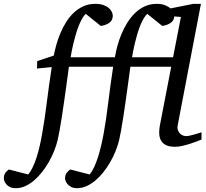

<svg xmlns="http://www.w3.org/2000/svg" viewBox="-150 -757 1079 1006"><path d="M763.2 -670.9Q761.7 -648.9 744.1 -637Q726.6 -625 700.2 -621.1L622.1 -684.1Q611.3 -675.3 601.8 -658.7Q592.3 -642.1 584 -621.1Q575.7 -600.1 568.8 -576.4Q562 -552.7 556.6 -530.5Q551.3 -508.3 547.6 -489Q543.9 -469.7 542 -457H756.8L797.9 -668ZM905.8 -25.9Q899.9 -23.4 884.3 -17.3Q868.7 -11.2 848.6 -4.6Q828.6 2 806.9 7.1Q785.2 12.2 767.1 12.2Q744.6 12.2 728.8 6.8Q712.9 1.5 703.1 -8.3Q693.4 -18.1 688.7 -31.5Q684.1 -44.9 684.1 -61Q684.1 -76.2 687 -96.2L747.1 -407.2H533.2Q531.7 -396 527.8 -368.2Q523.9 -340.3 519 -303.7Q514.2 -267.1 508.1 -225.3Q502 -183.6 496.1 -144.8Q490.2 -106 484.4 -73.2Q478.5 -40.5 474.1 -22Q467.3 5.9 455.3 35.4Q443.4 64.9 427.2 92.8Q411.1 120.6 391.4 145.5Q371.6 170.4 349.4 189Q327.1 207.5 303 218.3Q278.8 229 253.9 229Q235.4 229 223.1 222.7Q210.9 216.3 203.9 207.8Q196.8 199.2 193.8 191.2Q190.9 183.1 190.9 179.2Q190.9 160.2 198.7 149.7Q206.5 139.2 217.8 130.9L319.8 157.2Q333 141.1 343.8 117.7Q354.5 94.2 363.5 65.9Q372.6 37.6 380.1 5.1Q387.7 -27.3 394 -62Q406.7 -132.8 417.2 -220.2Q427.7 -307.6 442.9 -407.2H210.9Q209.5 -396 205.8 -368.2Q202.1 -340.3 197 -303.7Q191.9 -267.1 186 -225.3Q180.2 -183.6 174.1 -144.8Q168 -106 162.1 -73.2Q156.2 -40.5 151.9 -22Q145 5.9 133.1 35.4Q121.1 64.9 105.2 92.8Q89.4 120.6 69.6 145.5Q49.8 170.4 27.8 189Q5.9 207.5 -18.1 218.3Q-42 229 -66.9 229Q-85.9 229 -98.4 222.7Q-110.8 216.3 -117.7 207.8Q-124.5 199.2 -127.2 191.2Q-129.9 183.1 -129.9 179.2Q-129.9 160.2 -122.6 149.7Q-115.2 139.2 -104 130.9L-2 157.2Q11.2 141.1 22.2 117.7Q33.2 94.2 42.2 65.9Q51.3 37.6 58.6 5.1Q65.9 -27.3 71.8 -62Q84.5 -132.8 95.2 -220Q106 -307.1 121.1 -405.8L43.9 -397.9L44.9 -437L131.8 -465.8Q136.7 -492.2 145.3 -522.7Q153.8 -553.2 166.5 -583.3Q179.2 -613.3 196.5 -641.1Q213.9 -668.9 236.3 -690.2Q258.8 -711.4 286.9 -724.1Q314.9 -736.8 349.1 -736.8Q374.5 -736.8 392.1 -730.5Q409.7 -724.1 420.4 -714.6Q431.2 -705.1 436 -694.3Q440.9 -683.6 440.9 -674.8Q440.9 -650.9 423.3 -637.9Q405.8 -625 377.9 -621.1L299.8 -684.1Q289.1 -675.3 279.8 -658.7Q270.5 -642.1 262.2 -621.1Q253.9 -600.1 247.1 -576.4Q240.2 -552.7 234.9 -530.5Q229.5 -508.3 225.8 -489Q222.2 -469.7 220.2 -457H452.1Q456.5 -484.9 465.1 -516.4Q473.6 -547.9 486.6 -578.9Q499.5 -609.9 517.3 -638.4Q535.2 -667 557.9 -689Q580.6 -710.9 608.6 -723.9Q636.7 -736.8 670.9 -736.8Q697.3 -736.8 714.8 -729.7Q732.4 -722.7 743.2 -712.9L862.8 -736.8H902.8L780.8 -99.1Q778.3 -87.9 781.2 -78.1Q784.2 -68.4 790.3 -60.5Q796.4 -52.7 805.7 -48.3Q814.9 -43.9 826.2 -43.9Q833.5 -43.9 845.5 -46.6Q857.4 -49.3 869.6 -52.7Q881.8 -56.2 891.8 -59.6Q901.9 -63 905.8 -64Z"/></svg>

Font: Charis SIL Am
Style: Italic
Weight: 400
Italic angle: -11°
Foundry: SIL International
Version: Version 5.000